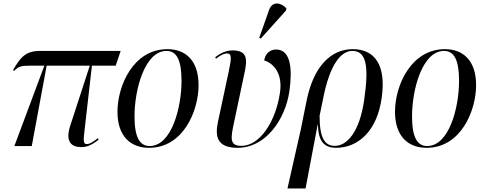

<svg xmlns="http://www.w3.org/2000/svg" viewBox="-20 -823 2735 1082"><path d="M61 0H159L243 -453H486L375 -112C347 -24 383 6 437 6C467 6 493 -2 536 -36L531 -44C498 -17 480 -11 470 -11C451 -11 449 -25 455 -76L498 -453H632L660 -536H205C124 -536 94 -499 53 -427L60 -424C85 -450 101 -453 156 -453H230Z M820 10C1014 10 1099 -200 1099 -343C1099 -487 1021 -546 924 -546C731 -546 642 -340 642 -193C642 -56 715 10 820 10ZM823 0C770 0 738 -45 738 -167C738 -319 796 -536 918 -536C975 -536 1003 -486 1003 -367C1003 -219 948 0 823 0Z M1450 -606 1592 -764 1594 -776C1563 -810 1514 -818 1496 -766L1441 -610ZM1319 10C1478 10 1588 -150 1611 -310C1628 -431 1620 -544 1536 -544C1502 -544 1474 -521 1469 -482C1516 -469 1574 -415 1558 -303C1536 -145 1448 -1 1340 -1C1271 -1 1280 -46 1301 -143L1357 -408C1375 -489 1375 -539 1290 -539C1252 -539 1219 -521 1193 -501L1197 -492C1225 -515 1247 -522 1259 -522C1288 -522 1284 -492 1269 -420L1208 -135C1192 -57 1200 10 1319 10Z M1600 239H1702L1770 -120H1772C1773 -20 1813 10 1874 10C1995 10 2105 -81 2131 -272C2157 -455 2093 -546 1968 -546C1845 -546 1748 -449 1709 -261L1675 -93ZM1867 -1C1811 -1 1781 -43 1781 -170L1801 -268C1838 -456 1899 -536 1966 -536C2043 -536 2060 -454 2033 -265C2007 -76 1934 -1 1867 -1Z M2384 10C2578 10 2663 -200 2663 -343C2663 -487 2585 -546 2488 -546C2295 -546 2206 -340 2206 -193C2206 -56 2279 10 2384 10ZM2387 0C2334 0 2302 -45 2302 -167C2302 -319 2360 -536 2482 -536C2539 -536 2567 -486 2567 -367C2567 -219 2512 0 2387 0Z"/></svg>

Font: Noto Serif Display SemiCondensed
Style: Italic
Weight: 400
Width: 4
Italic angle: -12°
Designer: Monotype Design Team
Foundry: Monotype Imaging Inc.
Version: Version 2.009